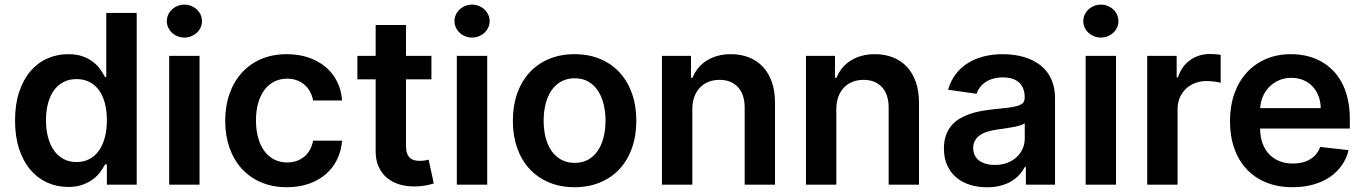

<svg xmlns="http://www.w3.org/2000/svg" viewBox="-20 -782 5778 813"><path d="M268.5 9.6Q220.2 9.6 179.2 -9.2Q138.1 -28.1 108 -63.9Q77.8 -99.8 60.7 -152.2Q43.7 -204.5 43.7 -272Q43.7 -340.2 61.1 -392.6Q78.5 -445 108.8 -480.5Q139.2 -516 180.4 -534.3Q221.6 -552.6 268.8 -552.6Q305 -552.6 331.1 -543Q357.2 -533.4 375.5 -518.8Q393.8 -504.3 405.5 -487.2Q417.3 -470.2 424.7 -455.3H430V-727.3H558.9V0H432.5V-85.9H424.7Q417.3 -71 405 -54.2Q392.8 -37.3 374.1 -23.3Q355.5 -9.2 329.5 0.2Q303.6 9.6 268.5 9.6ZM304.3 -95.9Q335.2 -95.9 359 -108.7Q382.8 -121.4 399.1 -144.7Q415.5 -168 424 -200.5Q432.5 -233 432.5 -272.7Q432.5 -312.5 424.2 -344.6Q415.8 -376.8 399.5 -399.5Q383.2 -422.2 359.2 -434.7Q335.2 -447.1 304.3 -447.1Q272.4 -447.1 248 -434.1Q223.7 -421.2 207.4 -398.1Q191.1 -375 182.9 -342.9Q174.7 -310.7 174.7 -272.7Q174.7 -234.4 183.1 -201.9Q191.4 -169.4 207.7 -146Q224.1 -122.5 248.2 -109.2Q272.4 -95.9 304.3 -95.9Z M696.4 -545.5H824.9V0H696.4ZM761 -622.9Q745.7 -622.9 732.1 -628.4Q718.4 -633.9 708.3 -643.3Q698.2 -652.7 692.3 -665.5Q686.4 -678.3 686.4 -692.5Q686.4 -707 692.3 -719.8Q698.2 -732.6 708.3 -742Q718.4 -751.4 732.1 -756.9Q745.7 -762.4 761 -762.4Q776.3 -762.4 789.8 -756.9Q803.3 -751.4 813.4 -742Q823.5 -732.6 829.4 -719.8Q835.2 -707 835.2 -692.5Q835.2 -678.3 829.4 -665.5Q823.5 -652.7 813.4 -643.3Q803.3 -633.9 789.8 -628.4Q776.3 -622.9 761 -622.9Z M1195 10.7Q1133.9 10.7 1085.4 -10.1Q1036.9 -30.9 1003.2 -68.2Q969.5 -105.5 951.5 -157.1Q933.6 -208.8 933.6 -270.6Q933.6 -333.1 951.9 -384.9Q970.2 -436.8 1004.1 -474.1Q1038 -511.4 1086.1 -532Q1134.2 -552.6 1194.2 -552.6Q1244.3 -552.6 1285.9 -538.5Q1327.4 -524.5 1358.1 -498.9Q1388.8 -473.4 1407.1 -437.1Q1425.4 -400.9 1428.6 -356.5H1305.8Q1302.2 -376.4 1293.1 -393.3Q1284.1 -410.2 1270.2 -422.4Q1256.4 -434.7 1237.7 -441.8Q1219.1 -448.9 1196 -448.9Q1166.2 -448.9 1141.9 -436.8Q1117.5 -424.7 1100.3 -402Q1083.1 -379.3 1073.5 -346.6Q1063.9 -313.9 1063.9 -272.7Q1063.9 -230.8 1073.3 -197.8Q1082.7 -164.8 1100 -141.7Q1117.2 -118.6 1141.5 -106.4Q1165.8 -94.1 1196 -94.1Q1217.3 -94.1 1235.4 -100.3Q1253.6 -106.5 1267.9 -118.3Q1282.3 -130 1291.9 -147.2Q1301.5 -164.4 1305.8 -186.4H1428.6Q1425.1 -143.1 1407.5 -106.9Q1389.9 -70.7 1359.7 -44.6Q1329.5 -18.5 1288 -3.9Q1246.4 10.7 1195 10.7Z M1806.8 -446H1699.2V-164.1Q1699.2 -144.5 1703.8 -132.3Q1708.5 -120 1716.3 -113.1Q1724.1 -106.2 1734.7 -103.5Q1745.4 -100.9 1757.5 -100.9Q1769.5 -100.9 1779.7 -102.6Q1789.8 -104.4 1795.1 -105.8L1816.8 -5.3Q1796.5 1.4 1775.6 4.4Q1754.6 7.5 1733.3 7.5Q1698.5 7.5 1668.7 -2Q1638.8 -11.4 1617 -30.2Q1595.2 -49 1582.7 -77.2Q1570.3 -105.5 1570.7 -142.8V-446H1493.3V-545.5H1570.7V-676.1H1699.2V-545.5H1806.8Z M1914.4 -545.5H2043V0H1914.4ZM1979 -622.9Q1963.8 -622.9 1950.1 -628.4Q1936.4 -633.9 1926.3 -643.3Q1916.2 -652.7 1910.3 -665.5Q1904.5 -678.3 1904.5 -692.5Q1904.5 -707 1910.3 -719.8Q1916.2 -732.6 1926.3 -742Q1936.4 -751.4 1950.1 -756.9Q1963.8 -762.4 1979 -762.4Q1994.3 -762.4 2007.8 -756.9Q2021.3 -751.4 2031.4 -742Q2041.5 -732.6 2047.4 -719.8Q2053.3 -707 2053.3 -692.5Q2053.3 -678.3 2047.4 -665.5Q2041.5 -652.7 2031.4 -643.3Q2021.3 -633.9 2007.8 -628.4Q1994.3 -622.9 1979 -622.9Z M2413 10.7Q2353 10.7 2304.7 -9.6Q2256.4 -29.8 2222.3 -66.8Q2188.2 -103.7 2169.9 -155.5Q2151.6 -207.4 2151.6 -270.6Q2151.6 -334.2 2169.9 -386Q2188.2 -437.9 2222.3 -475Q2256.4 -512.1 2304.7 -532.3Q2353 -552.6 2413 -552.6Q2473 -552.6 2521.3 -532.3Q2569.6 -512.1 2603.7 -475Q2637.8 -437.9 2656.1 -386Q2674.4 -334.2 2674.4 -270.6Q2674.4 -207.4 2656.1 -155.5Q2637.8 -103.7 2603.7 -66.8Q2569.6 -29.8 2521.3 -9.6Q2473 10.7 2413 10.7ZM2413.7 -92.3Q2446.4 -92.3 2470.9 -106.2Q2495.4 -120 2511.5 -144.2Q2527.7 -168.3 2535.9 -201Q2544 -233.7 2544 -271Q2544 -308.2 2535.9 -341.1Q2527.7 -373.9 2511.5 -398.3Q2495.4 -422.6 2470.9 -436.6Q2446.4 -450.6 2413.7 -450.6Q2380.7 -450.6 2355.8 -436.6Q2331 -422.6 2314.6 -398.3Q2298.3 -373.9 2290.1 -341.1Q2282 -308.2 2282 -271Q2282 -233.7 2290.1 -201Q2298.3 -168.3 2314.6 -144.2Q2331 -120 2355.8 -106.2Q2380.7 -92.3 2413.7 -92.3Z M2911.6 0H2783V-545.5H2905.9V-452.8H2912.3Q2921.5 -475.5 2936.6 -494Q2951.7 -512.4 2972.3 -525.4Q2992.9 -538.4 3018.6 -545.5Q3044.4 -552.6 3074.9 -552.6Q3117.2 -552.6 3151.6 -538.9Q3186.1 -525.2 3210.6 -498.9Q3235.1 -472.7 3248.4 -434.5Q3261.7 -396.3 3261.7 -347.3V0H3133.2V-327.4Q3133.2 -354.8 3125.9 -376.4Q3118.6 -398.1 3104.9 -413Q3091.3 -427.9 3071.6 -435.9Q3051.8 -443.9 3027 -443.9Q3001.4 -443.9 2980.3 -435.5Q2959.2 -427.2 2943.9 -411.2Q2928.6 -395.2 2920.1 -372.2Q2911.6 -349.1 2911.6 -319.6Z M3521.3 0H3392.8V-545.5H3515.6V-452.8H3522Q3531.2 -475.5 3546.3 -494Q3561.4 -512.4 3582 -525.4Q3602.6 -538.4 3628.4 -545.5Q3654.1 -552.6 3684.7 -552.6Q3726.9 -552.6 3761.4 -538.9Q3795.8 -525.2 3820.3 -498.9Q3844.8 -472.7 3858.1 -434.5Q3871.4 -396.3 3871.4 -347.3V0H3742.9V-327.4Q3742.9 -354.8 3735.6 -376.4Q3728.3 -398.1 3714.7 -413Q3701 -427.9 3681.3 -435.9Q3661.6 -443.9 3636.7 -443.9Q3611.2 -443.9 3590 -435.5Q3568.9 -427.2 3553.6 -411.2Q3538.4 -395.2 3529.8 -372.2Q3521.3 -349.1 3521.3 -319.6Z M4159.4 11Q4120.4 11 4087 0.5Q4053.6 -9.9 4029.1 -30.7Q4004.6 -51.5 3990.8 -82.2Q3976.9 -112.9 3976.9 -153.1Q3976.9 -183.9 3984.9 -207.4Q3992.9 -230.8 4007.1 -248.2Q4021.3 -265.6 4040.8 -277.9Q4060.4 -290.1 4083.3 -298.3Q4106.2 -306.5 4131.9 -311.3Q4157.7 -316.1 4183.9 -318.9Q4220.2 -322.8 4245.7 -325.6Q4271.3 -328.5 4287.5 -333.3Q4303.6 -338.1 4311.3 -346.1Q4318.9 -354 4318.9 -367.9V-370Q4318.9 -410.5 4295.3 -432.4Q4271.7 -454.2 4226.6 -454.2Q4203.1 -454.2 4184.5 -448.7Q4165.8 -443.2 4152 -433.6Q4138.1 -424 4128.9 -411.4Q4119.7 -398.8 4114.7 -384.9L3994.7 -402Q4005.3 -439.3 4026.6 -467.5Q4047.9 -495.7 4077.9 -514.6Q4108 -533.4 4145.4 -543Q4182.9 -552.6 4225.9 -552.6Q4251.8 -552.6 4278.4 -548.7Q4305 -544.7 4329.5 -536Q4354 -527.3 4375.5 -513Q4397 -498.6 4413 -477.8Q4429 -457 4438.2 -429Q4447.4 -400.9 4447.4 -365.1V0H4323.9V-74.9H4319.6Q4310.7 -57.9 4296.7 -42.3Q4282.7 -26.6 4262.8 -14.7Q4242.9 -2.8 4217.2 4.1Q4191.4 11 4159.4 11ZM4192.8 -83.5Q4221.9 -83.5 4245.2 -92.5Q4268.5 -101.6 4285 -116.8Q4301.5 -132.1 4310.4 -152.5Q4319.2 -172.9 4319.2 -195.7V-259.9Q4312.9 -255 4298.5 -250.7Q4284.1 -246.4 4266.7 -243.3Q4249.3 -240.1 4231.7 -237.6Q4214.1 -235.1 4201.3 -233.3Q4179.7 -230.1 4161.4 -224.6Q4143.1 -219.1 4129.6 -209.7Q4116.1 -200.3 4108.5 -187Q4100.9 -173.7 4100.9 -155.2Q4100.9 -137.4 4107.6 -124.1Q4114.3 -110.8 4126.6 -101.7Q4138.8 -92.7 4155.7 -88.1Q4172.6 -83.5 4192.8 -83.5Z M4577.1 -545.5H4705.6V0H4577.1ZM4641.7 -622.9Q4626.4 -622.9 4612.7 -628.4Q4599.1 -633.9 4589 -643.3Q4578.8 -652.7 4573 -665.5Q4567.1 -678.3 4567.1 -692.5Q4567.1 -707 4573 -719.8Q4578.8 -732.6 4589 -742Q4599.1 -751.4 4612.7 -756.9Q4626.4 -762.4 4641.7 -762.4Q4657 -762.4 4670.5 -756.9Q4683.9 -751.4 4694.1 -742Q4704.2 -732.6 4710 -719.8Q4715.9 -707 4715.9 -692.5Q4715.9 -678.3 4710 -665.5Q4704.2 -652.7 4694.1 -643.3Q4683.9 -633.9 4670.5 -628.4Q4657 -622.9 4641.7 -622.9Z M4837.7 -545.5H4962.4V-454.5H4968Q4975.5 -478.3 4988.6 -496.6Q5001.8 -514.9 5019.4 -527.5Q5036.9 -540.1 5058.1 -546.7Q5079.2 -553.3 5102.6 -553.3Q5113.3 -553.3 5126.6 -552.4Q5139.9 -551.5 5148.8 -549.7V-431.5Q5144.5 -432.9 5137.8 -434.1Q5131 -435.4 5122.9 -436.4Q5114.7 -437.5 5106 -438.2Q5097.3 -438.9 5089.1 -438.9Q5062.5 -438.9 5040.1 -430.2Q5017.8 -421.5 5001.2 -405.7Q4984.7 -389.9 4975.5 -368.3Q4966.3 -346.6 4966.3 -320.7V0H4837.7Z M5453.1 10.7Q5391.3 10.7 5342.3 -9.1Q5293.3 -28.8 5259.1 -65.3Q5224.8 -101.9 5206.5 -153.6Q5188.2 -205.3 5188.2 -269.5Q5188.2 -332.7 5206.5 -384.8Q5224.8 -436.8 5258.7 -474.1Q5292.6 -511.4 5340.2 -532Q5387.8 -552.6 5446.4 -552.6Q5480.1 -552.6 5511.5 -545.5Q5543 -538.4 5570.7 -523.6Q5598.4 -508.9 5621.3 -486.5Q5644.2 -464.1 5660.9 -433.6Q5677.6 -403.1 5686.6 -364Q5695.7 -324.9 5695.7 -277V-237.6H5315.7Q5316.1 -202.4 5326.2 -174.9Q5336.3 -147.4 5354.6 -128.4Q5372.9 -109.4 5398.3 -99.4Q5423.7 -89.5 5454.9 -89.5Q5496.8 -89.5 5527 -107.2Q5557.2 -125 5570.3 -159.8L5690.3 -146.3Q5681.8 -110.8 5661.6 -81.9Q5641.3 -52.9 5611 -32.3Q5580.6 -11.7 5540.7 -0.5Q5500.7 10.7 5453.1 10.7ZM5572.4 -324.2Q5572.1 -351.9 5563 -375.5Q5554 -399.1 5537.6 -416.2Q5521.3 -433.2 5498.6 -442.8Q5475.9 -452.4 5448.2 -452.4Q5419.4 -452.4 5395.8 -442.1Q5372.2 -431.8 5354.9 -414.4Q5337.7 -397 5327.6 -373.8Q5317.5 -350.5 5316.1 -324.2Z"/></svg>

Font: Interop SemBd
Style: Regular
Weight: 600
Designer: Rasmus Andersson, Google, Jang Haemin
Foundry: jhaemin
Version: Version 1.008